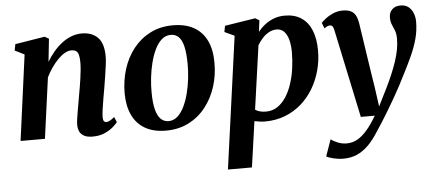

<svg xmlns="http://www.w3.org/2000/svg" viewBox="-53 -675 2369 1048"><g transform="rotate(-5 1132.0 -151.0)"><path d="M231.5 -417Q248 -445 269 -470Q290 -495 314.5 -514.2Q339 -533.5 367 -544.5Q395 -555.5 426 -555.5Q480.5 -555.5 512.8 -523.5Q545 -491.5 545 -418.5Q545 -399.5 541 -369.2Q537 -339 531.8 -306.2Q526.5 -273.5 522 -245.5Q517.5 -220 512.5 -191.5Q507.5 -163 503.8 -136.8Q500 -110.5 499.5 -91.5Q499.5 -74 504.5 -68Q509.5 -62 516.5 -62Q525.5 -62 536 -67.2Q546.5 -72.5 562 -85.5L574.5 -57Q568.5 -48 550.5 -32Q532.5 -16 504 -2.8Q475.5 10.5 436.5 10.5Q406.5 10.5 389 0.8Q371.5 -9 364.5 -25.2Q357.5 -41.5 357.5 -61Q357.5 -73 360 -91Q362.5 -109 366.2 -130.8Q370 -152.5 374 -175.2Q378 -198 381.5 -219Q385.5 -240.5 389.5 -264.5Q393.5 -288.5 397 -312.8Q400.5 -337 402.5 -359.5Q404.5 -382 404.5 -401Q404 -427 399.8 -441.8Q395.5 -456.5 385.8 -462.5Q376 -468.5 360 -468.5Q343 -468.5 324 -457.5Q305 -446.5 286.2 -427.2Q267.5 -408 250.8 -383.8Q234 -359.5 221 -333L175.5 0H42L105 -468.5L53 -494.5L59.5 -529L222.5 -555.5L245 -542.5Z M924.5 -556.5Q992.5 -556.5 1039 -530.5Q1085.5 -504.5 1109.5 -455Q1133.5 -405.5 1133.5 -334.5Q1134 -265 1114 -202.5Q1094 -140 1055.8 -91.5Q1017.5 -43 962.5 -15Q907.5 13 838 13Q771 13 724.8 -13.2Q678.5 -39.5 654.8 -89Q631 -138.5 630.5 -208.5Q630.5 -279 650.2 -341.8Q670 -404.5 708.2 -452.8Q746.5 -501 801 -528.8Q855.5 -556.5 924.5 -556.5ZM909 -505.5Q880.5 -505.5 859 -486.5Q837.5 -467.5 822 -435.5Q806.5 -403.5 796.5 -364Q786.5 -324.5 781.8 -282.8Q777 -241 777.5 -203.5Q777.5 -144.5 787 -108Q796.5 -71.5 814 -54.5Q831.5 -37.5 856.5 -37.5Q884.5 -37.5 905.8 -56.8Q927 -76 942.5 -108Q958 -140 968 -179.5Q978 -219 982.8 -260.8Q987.5 -302.5 987 -340.5Q986.5 -399.5 977.8 -435.8Q969 -472 951.8 -488.8Q934.5 -505.5 909 -505.5Z M1156 254 1256 -470.5 1202 -495.5 1208.5 -529 1376 -555.5 1398 -542.5 1390 -479.5Q1405.5 -500 1427.8 -517.5Q1450 -535 1477.8 -545.5Q1505.5 -556 1538 -556Q1591.5 -556 1628.2 -531.5Q1665 -507 1683.8 -461Q1702.5 -415 1702.5 -349.5Q1702.5 -294.5 1688.2 -241.8Q1674 -189 1646.8 -143.2Q1619.5 -97.5 1580.2 -63Q1541 -28.5 1490.5 -9Q1440 10.5 1379.5 10.5Q1366 10.5 1351.5 8.2Q1337 6 1323 3.5L1287.5 254ZM1332 -58.5Q1343 -51 1357.5 -47Q1372 -43 1390.5 -43Q1426.5 -43 1454 -61.5Q1481.5 -80 1501.5 -111.2Q1521.5 -142.5 1534.5 -182.5Q1547.5 -222.5 1553.5 -266.5Q1559.5 -310.5 1559.5 -353.5Q1559.5 -392.5 1551.5 -422Q1543.5 -451.5 1527.5 -468Q1511.5 -484.5 1486.5 -484.5Q1464 -484.5 1443.8 -473Q1423.5 -461.5 1407.5 -443.5Q1391.5 -425.5 1381 -407Z M1801.5 -451.5Q1798 -468.5 1792.8 -474.8Q1787.5 -481 1779.5 -481Q1771.5 -481 1764.5 -477.8Q1757.5 -474.5 1748.5 -467.5L1736 -498.5Q1742.5 -506.5 1759.8 -520.2Q1777 -534 1801.8 -545Q1826.5 -556 1855.5 -556Q1883 -556 1899.8 -547.5Q1916.5 -539 1925.5 -522.5Q1934.5 -506 1938.5 -482.5Q1945 -440 1951.8 -394.8Q1958.5 -349.5 1965.5 -303.2Q1972.5 -257 1979.5 -211.2Q1986.5 -165.5 1993.5 -121.5L2008 -17L2055 -111Q2073.5 -148.5 2088.5 -183.8Q2103.5 -219 2114.5 -251.8Q2125.5 -284.5 2131.5 -315.5Q2137.5 -346.5 2137.5 -376Q2137.5 -404 2130.5 -421.8Q2123.5 -439.5 2116.2 -456Q2109 -472.5 2109 -496Q2109 -522.5 2125.8 -539.2Q2142.5 -556 2172.5 -556Q2198.5 -556 2215.5 -542.5Q2232.5 -529 2241 -507.2Q2249.5 -485.5 2249.5 -461Q2249.5 -412 2236.8 -365.8Q2224 -319.5 2203.2 -274.2Q2182.5 -229 2158.5 -182.5Q2143.5 -152 2126 -119.2Q2108.5 -86.5 2089.8 -53.8Q2071 -21 2052.2 10Q2033.5 41 2016 68.8Q1998.5 96.5 1983.5 118.5Q1955.5 163.5 1925.8 192.5Q1896 221.5 1862.8 235.8Q1829.5 250 1789.5 250Q1763 250 1736 243.5Q1709 237 1696.5 229.5L1728.5 138.5Q1739 147.5 1763.2 158Q1787.5 168.5 1815.5 168.5Q1846.5 168.5 1873.5 153.2Q1900.5 138 1926.8 107.5Q1953 77 1980 31H1903.5Z"/></g></svg>

Font: Merriweather 48pt
Style: Bold Italic
Weight: 700
Italic angle: -7.8°
Version: Version 2.101